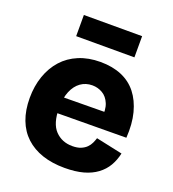

<svg xmlns="http://www.w3.org/2000/svg" viewBox="-136 -836 858 954"><g transform="rotate(20 293.5 -359.5)"><path d="M313 14Q247 14 195 -3.5Q143 -21 106.5 -55Q70 -89 51 -139Q32 -189 32 -254Q32 -317 50.5 -370Q69 -423 103.5 -461.5Q138 -500 188.5 -521Q239 -542 302 -542Q366 -542 414.5 -521.5Q463 -501 494.5 -461Q526 -421 541 -363.5Q556 -306 551 -232L138 -229V-313L459 -316L402 -277Q409 -327 396 -358.5Q383 -390 358 -404.5Q333 -419 304 -419Q269 -419 242.5 -400Q216 -381 201 -345Q186 -309 186 -257Q186 -175 221.5 -138Q257 -101 312 -101Q339 -101 357 -108.5Q375 -116 386.5 -127.5Q398 -139 404.5 -153Q411 -167 415 -180L555 -150Q547 -113 529.5 -83Q512 -53 482.5 -31Q453 -9 411.5 2.5Q370 14 313 14ZM144 -621V-733H452V-621Z"/></g></svg>

Font: Bricolage Grotesque ExtraBold
Style: Regular
Weight: 800
Designer: Mathieu Triay
Foundry: Atelier Triay
Version: Version 1.001;gftools[0.9.33.dev8+g029e19f]